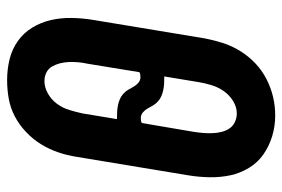

<svg xmlns="http://www.w3.org/2000/svg" viewBox="-147 -639 794 540"><g transform="rotate(90 250.0 -369.0)"><path d="M205 8Q175 8 146.5 1Q118 -6 95 -22.5Q72 -39 57.5 -63Q43 -87 36.5 -115Q30 -143 30.5 -173.5Q31 -204 36 -234L88 -548Q93 -574 101 -599Q109 -624 123.5 -647.5Q138 -671 158 -690Q178 -709 202.5 -721.5Q227 -734 252.5 -740Q278 -746 305 -746Q335 -746 363 -737.5Q391 -729 414 -713Q437 -697 452 -672.5Q467 -648 473 -620Q479 -592 478.5 -561.5Q478 -531 473 -501L421 -187Q417 -161 408.5 -136Q400 -111 386 -88Q372 -65 351.5 -45.5Q331 -26 307 -13.5Q283 -1 257 3.5Q231 8 205 8ZM312 -368Q316 -368 319.5 -368.5Q323 -369 326 -371L351 -518Q353 -531 354 -544Q355 -557 354.5 -570Q354 -583 351 -595Q348 -607 341.5 -617Q335 -627 323.5 -632.5Q312 -638 299 -638Q281 -638 264 -627.5Q247 -617 236 -601Q225 -585 219.5 -567Q214 -549 211 -531L195 -434Q195 -434 196 -434Q197 -434 197 -434Q207 -434 216 -433.5Q225 -433 234 -431Q243 -429 251 -425.5Q259 -422 265.5 -416Q272 -410 276.5 -402.5Q281 -395 285 -387.5Q289 -380 296 -374Q303 -368 312 -368ZM208 -97Q226 -97 243.5 -107Q261 -117 272.5 -133Q284 -149 289.5 -167.5Q295 -186 299 -204L315 -301Q314 -301 313.5 -301Q313 -301 312 -301Q303 -301 293.5 -301.5Q284 -302 275 -304Q266 -306 258 -309.5Q250 -313 243.5 -319Q237 -325 232.5 -332.5Q228 -340 224 -347.5Q220 -355 213 -361Q206 -367 197 -367Q194 -367 190 -366.5Q186 -366 183 -364L159 -217Q156 -204 155 -191Q154 -178 154.5 -165.5Q155 -153 158 -141Q161 -129 167 -118.5Q173 -108 184 -102.5Q195 -97 208 -97Z"/></g></svg>

Font: Iosevka Slab Extrabold
Style: Italic
Weight: 800
Italic angle: -9°
Monospace: yes
Designer: Belleve Invis
Foundry: Belleve Invis
Version: Version 11.1.0; ttfautohint (v1.8.3)